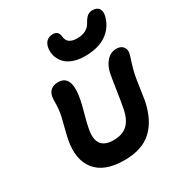

<svg xmlns="http://www.w3.org/2000/svg" viewBox="-196 -1024 1047 1119"><g transform="rotate(-30 327.5 -464.5)"><path d="M419.9 -679.2Q377 -679.2 343.8 -691.2Q310.5 -703.1 291.3 -723.1Q272 -743.2 263.2 -768.3Q254.4 -793.5 256.8 -820.8Q260.3 -853 277.3 -868.9Q294.4 -884.8 319.8 -884.8Q339.4 -884.8 349.6 -874.8Q359.9 -864.7 361.8 -841.8Q367.7 -792 432.1 -792Q501 -792 526.9 -841.8Q541 -867.2 555.2 -878.7Q569.3 -890.1 589.8 -890.1Q621.6 -890.1 633.5 -870.1Q645.5 -850.1 636.2 -817.9Q618.2 -753.4 564 -716.3Q509.8 -679.2 419.9 -679.2ZM316.9 -39.1Q182.1 -39.1 124.3 -111.6Q66.4 -184.1 91.8 -311Q97.2 -337.9 109.1 -383.1Q121.1 -428.2 124 -442.9Q133.3 -487.3 133.3 -522.5Q133.3 -557.6 136.2 -573.2Q141.6 -599.1 159.7 -613Q177.7 -627 207 -627Q299.8 -627 268.1 -470.2Q263.7 -446.3 247.6 -387.7Q231.4 -329.1 227.1 -303.2Q200.7 -171.9 319.8 -171.9Q379.4 -171.9 413.3 -203.1Q447.3 -234.4 460 -299.8Q469.2 -346.2 479 -413.3Q488.8 -480.5 496.1 -519Q506.3 -567.9 533.4 -596.9Q560.5 -626 598.1 -626Q626.5 -626 641.6 -609.1Q656.7 -592.3 651.9 -564.9Q648.9 -551.8 636.2 -512.7Q623.5 -473.6 617.2 -441.9Q611.8 -416 604 -360.4Q596.2 -304.7 591.8 -279.8Q568.4 -162.6 502.4 -100.8Q436.5 -39.1 316.9 -39.1Z"/></g></svg>

Font: Shantell Sans Irregular
Style: Italic
Weight: 600
Italic angle: -11.31°
Designer: Stephen Nixon, Anya Danilova, Shantell Martin
Foundry: Arrow Type
Version: Version 1.006;[9816181b4]